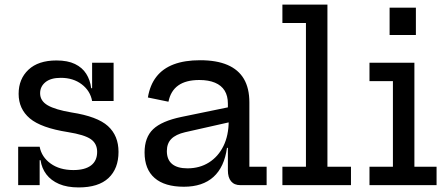

<svg xmlns="http://www.w3.org/2000/svg" viewBox="-20 -810 1958 840"><path d="M324 10Q273.5 10 238.2 -5.2Q203 -20.5 182.8 -47.2Q162.5 -74 157.5 -109H135L153.5 -168Q162 -123 201.5 -94.5Q241 -66 301 -66Q351.5 -66 378.2 -86.2Q405 -106.5 405 -145.5Q405 -182 377.2 -201.2Q349.5 -220.5 277.5 -232Q159.5 -250.5 110.5 -292Q61.5 -333.5 61.5 -399.5Q61.5 -464.5 104.5 -505Q147.5 -545.5 227 -545.5Q276 -545.5 308 -530Q340 -514.5 357.2 -487.2Q374.5 -460 379 -424H401.5L383 -368Q375 -412.5 337.8 -441Q300.5 -469.5 246 -469.5Q202 -469.5 178.8 -450.5Q155.5 -431.5 155.5 -402Q155.5 -368.5 188.8 -349.2Q222 -330 293 -318Q406 -300.5 452.2 -258.5Q498.5 -216.5 498.5 -145.5Q498.5 -72.5 454.8 -31.2Q411 10 324 10ZM59.5 0V-168H153.5V0ZM383 -368V-535.5H477V-368Z M1031.5 0Q1005 0 991 -16.8Q977 -33.5 977 -64.5V-200L985.5 -219L980.5 -281L977 -317V-356.5Q977 -390.5 962.8 -413.5Q948.5 -436.5 920.5 -448.2Q892.5 -460 852 -460Q793.5 -460 760 -436.2Q726.5 -412.5 717 -365L627 -383.5Q636 -438 664.2 -474.2Q692.5 -510.5 740.2 -528.5Q788 -546.5 855.5 -546.5Q927.5 -546.5 975.2 -526Q1023 -505.5 1047 -464.8Q1071 -424 1071 -362V-80.5H1146.5V0ZM784.5 7Q700.5 7 656.5 -31.2Q612.5 -69.5 612.5 -143Q612.5 -209 650 -244.8Q687.5 -280.5 774 -298.5L1004.5 -346V-280L789.5 -231.5Q749 -222 729.5 -202.2Q710 -182.5 710 -149Q710 -111.5 733 -92.5Q756 -73.5 800 -73.5Q853.5 -73.5 894.2 -99.2Q935 -125 957.8 -171.5Q980.5 -218 980.5 -281L1005.5 -163H973Q961.5 -79 914 -36Q866.5 7 784.5 7Z M1412.5 -80.5H1515.5V0H1215.5V-80.5H1318.5V-709.5H1215.5V-790H1412.5Z M1793 -80.5H1890V0H1596.5V-80.5H1699V-455H1596.5V-535.5H1793ZM1684.5 -776.5H1799.5V-657H1684.5Z"/></svg>

Font: Hepta Slab Medium
Style: Regular
Weight: 500
Designer: Michael LaGattuta
Foundry: Michael LaGattuta
Version: Version 1.102